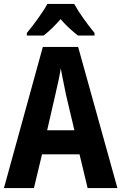

<svg xmlns="http://www.w3.org/2000/svg" viewBox="-20 -953 615 973"><path d="M356 -933H220C199 -893 149 -825 116 -786V-773H201C226 -792 257 -821 287 -856C317 -821 348 -794 375 -773H459V-786C422 -831 380 -889 356 -933ZM424 0H575L376 -715H197L0 0H152L193 -171H383ZM314 -475 357 -293H219L261 -476C270 -515 283 -571 288 -607C294 -570 306 -518 314 -475Z"/></svg>

Font: Noto Sans Devanagari Condensed
Style: Bold
Weight: 700
Width: 3
Designer: Jelle Bosma - Monotype Design Team
Foundry: Monotype Imaging Inc.
Version: Version 2.004